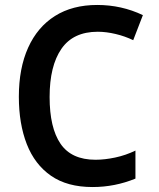

<svg xmlns="http://www.w3.org/2000/svg" viewBox="-20 -744 640 774"><path d="M353 10Q251 10 185.5 -35.5Q120 -81 88 -163Q56 -245 56 -354Q56 -469 93.5 -552Q131 -635 201.5 -679.5Q272 -724 372 -724Q470 -724 556 -683L517 -582Q484 -598 446 -607Q408 -616 374 -616Q275 -616 227.5 -547Q180 -478 180 -353Q180 -229 224 -164.5Q268 -100 365 -100Q402 -100 444.5 -109Q487 -118 526 -137V-24Q443 10 353 10Z"/></svg>

Font: Noto Sans Mono SemiBold
Style: Regular
Weight: 600
Designer: Monotype Design Team
Foundry: Monotype Imaging Inc.
Version: Version 2.014; ttfautohint (v1.8.4.7-5d5b)